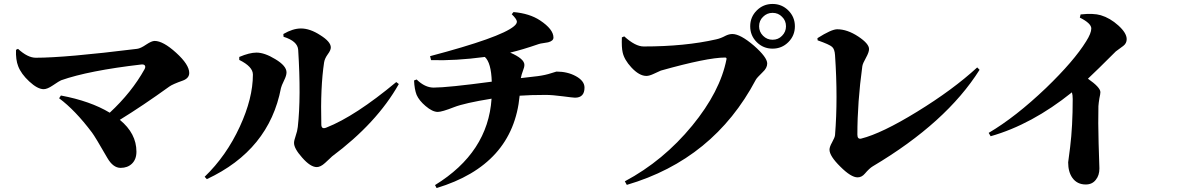

<svg xmlns="http://www.w3.org/2000/svg" viewBox="-20 -878 5950 971"><path d="M71 -631Q120 -586 161 -586Q310 -586 673 -631Q691 -633 720 -653Q747 -671 762 -671Q805 -671 871 -611Q937 -551 937 -509Q937 -483 906 -471Q852 -452 836 -440Q703 -344 586 -272Q670 -203 670 -111Q670 -72 647 -50Q625 -29 590 -29Q552 -29 523 -79Q461 -187 445 -208Q360 -321 279 -381L288 -395Q437 -367 535 -308Q646 -411 711 -528Q717 -539 713 -546Q709 -553 696 -552Q428 -521 289 -472Q281 -469 247 -446Q219 -427 201 -427Q170 -427 128 -466Q87 -504 72 -543Q59 -576 61 -626Z M1413 -706Q1461 -734 1502 -734Q1548 -734 1600 -700Q1653 -667 1653 -638Q1653 -624 1638 -604Q1622 -582 1619 -562Q1600 -436 1605 -249Q1605 -222 1631 -233Q1776 -290 1984 -463L1997 -453Q1886 -256 1658 -86Q1663 -90 1624 -54Q1601 -33 1582 -33Q1550 -33 1508 -81Q1467 -127 1467 -155Q1467 -167 1475 -190Q1484 -216 1486 -236Q1503 -387 1488 -626Q1485 -670 1414 -692ZM1190 -575V-590Q1242 -612 1277 -612Q1318 -612 1372 -579Q1429 -545 1429 -512Q1429 -496 1417 -472Q1403 -443 1401 -433Q1341 -119 1026 28L1015 16Q1125 -90 1193 -238Q1259 -381 1259 -501Q1259 -541 1190 -575Z M2577 -817Q2658 -810 2711 -775Q2779 -730 2779 -688Q2779 -671 2752 -664L2728 -660Q2712 -658 2704 -655Q2620 -626 2560 -612Q2632 -581 2632 -550Q2632 -538 2625 -521Q2617 -500 2614 -483L2700 -493Q2738 -498 2768 -508L2794 -516Q2850 -516 2892 -493Q2936 -469 2936 -435Q2936 -384 2888 -384Q2879 -384 2826 -391Q2773 -398 2739 -398Q2663 -398 2608 -394Q2575 -44 2188 73L2180 58Q2448 -107 2466 -379Q2330 -357 2276 -336Q2215 -312 2194 -312Q2167 -312 2132 -342Q2100 -369 2087 -398Q2076 -426 2074 -471L2087 -476Q2129 -435 2173 -435Q2243 -435 2467 -465Q2464 -561 2432 -590Q2282 -570 2160 -574L2155 -594Q2511 -688 2579 -745Q2595 -758 2594 -770Q2592 -783 2568 -806Z M3807 -665Q3774 -698 3774 -745Q3774 -792 3807 -825Q3840 -858 3887 -858Q3934 -858 3967 -825Q4000 -792 4000 -745Q4000 -698 3967 -665Q3934 -632 3887 -632Q3840 -632 3807 -665ZM3839 -793Q3819 -774 3819 -745Q3819 -717 3839 -697Q3859 -677 3887 -677Q3916 -677 3935 -697Q3955 -717 3955 -745Q3955 -774 3935 -793Q3916 -813 3887 -813Q3859 -813 3839 -793ZM3137 -694Q3193 -643 3235 -643Q3444 -643 3602 -679Q3625 -684 3649 -697Q3667 -706 3684 -706Q3724 -706 3793 -647Q3860 -588 3860 -557Q3860 -534 3837 -513Q3807 -484 3802 -474Q3589 -72 3150 57L3140 39Q3335 -65 3481 -243Q3622 -415 3654 -578Q3656 -587 3647 -587Q3557 -587 3322 -521L3287 -505Q3264 -494 3249 -494Q3213 -494 3173 -537Q3137 -576 3129 -613Q3123 -638 3125 -689Z M4114 -685Q4185 -730 4214 -730Q4265 -730 4321 -693Q4375 -657 4375 -630Q4375 -614 4360 -587Q4343 -557 4341 -543Q4316 -361 4316 -197Q4316 -173 4335 -177Q4439 -203 4618 -313Q4799 -424 4922 -537L4934 -525Q4766 -258 4394 -37Q4377 -27 4354 0Q4338 19 4317 19Q4284 19 4230 -35Q4175 -89 4175 -121Q4175 -135 4188 -158Q4202 -183 4203 -195Q4218 -380 4203 -599Q4201 -630 4188 -641Q4175 -653 4115 -674Z M5445 -805Q5510 -812 5547 -801Q5594 -787 5636 -749Q5678 -711 5678 -680Q5678 -659 5661 -646L5623 -618Q5525 -520 5482 -480Q5545 -436 5545 -412Q5545 -403 5540 -381Q5536 -357 5535 -341Q5533 -263 5536 -153L5540 -26Q5540 9 5522 31Q5504 55 5471 55Q5427 55 5403 21Q5382 -9 5382 -57L5392 -134Q5405 -240 5405 -377Q5405 -398 5401 -411Q5198 -248 4990 -189L4980 -206Q5116 -286 5270 -433Q5412 -570 5473 -669Q5499 -710 5499 -734Q5499 -760 5441 -789Z"/></svg>

Font: Source Han Serif CN Heavy
Style: Regular
Weight: 900
Designer: Ryoko NISHIZUKA  (kana & ideographs); Frank Grießhammer (Latin, Greek & Cyrillic); Wenlong ZHANG  (bopomofo); Sandoll Co
Foundry: Adobe Systems Incorporated
Version: Version 1.000;PS 1;hotconv 16.6.53;makeotf.lib2.5.65590